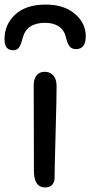

<svg xmlns="http://www.w3.org/2000/svg" viewBox="-58 -780 399 848"><path d="M144 -759.8Q225.1 -759.8 272.9 -718.8Q320.8 -677.7 320.8 -620.1Q320.8 -563 277.8 -563Q260.3 -563 250.2 -574.2Q240.2 -585.4 232.9 -616.2Q225.6 -647.5 201.7 -663.3Q177.7 -679.2 141.1 -679.2Q61.5 -679.2 43 -615.2Q34.7 -582 25.9 -570.1Q17.1 -558.1 0 -558.1Q-38.1 -558.1 -38.1 -606Q-38.1 -672.4 9.5 -716.1Q57.1 -759.8 144 -759.8ZM142.1 47.9Q91.8 47.9 91.8 -24.9Q91.8 -143.1 91.3 -253.4Q90.8 -363.8 90.8 -403.8Q90.8 -430.7 103.3 -446.8Q115.7 -462.9 140.1 -462.9Q162.6 -462.9 177 -447.3Q191.4 -431.6 191.9 -401.9Q192.4 -362.3 187.7 -197.5Q183.1 -32.7 183.1 3.9Q183.1 23.9 172.6 35.9Q162.1 47.9 142.1 47.9Z"/></svg>

Font: Shantell Sans Bouncy
Style: Regular
Weight: 400
Designer: Stephen Nixon, Anya Danilova, Shantell Martin
Foundry: Arrow Type
Version: Version 1.006;[9816181b4]